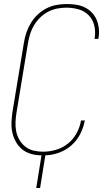

<svg xmlns="http://www.w3.org/2000/svg" viewBox="-20 -763 540 953"><path d="M160 170 186 8Q159 8 134.5 1Q110 -6 91 -21Q72 -36 59.5 -58Q47 -80 41.5 -104.5Q36 -129 37 -155.5Q38 -182 42 -208L99 -553Q103 -578 111.5 -602.5Q120 -627 134 -650Q148 -673 168 -691.5Q188 -710 211.5 -722Q235 -734 261 -738.5Q287 -743 311 -743Q335 -743 358 -739.5Q381 -736 400.5 -726.5Q420 -717 435.5 -701Q451 -685 459.5 -665Q468 -645 470.5 -622Q473 -599 469 -575L468 -570H449L450 -575Q455 -606 448 -636Q441 -666 420.5 -687Q400 -708 370.5 -716.5Q341 -725 310 -725Q287 -725 264 -720.5Q241 -716 219.5 -705Q198 -694 180 -676.5Q162 -659 149.5 -638.5Q137 -618 130 -595.5Q123 -573 119 -550L62 -205Q58 -181 57 -157Q56 -133 60.5 -110.5Q65 -88 77 -68Q89 -48 106.5 -34.5Q124 -21 146.5 -15.5Q169 -10 194 -10Q225 -10 258 -19.5Q291 -29 317.5 -50.5Q344 -72 360.5 -102.5Q377 -133 382 -165H401Q395 -131 378.5 -98.5Q362 -66 335 -42Q308 -18 274 -5.5Q240 7 205 8L179 170Z"/></svg>

Font: Iosevka Thin Oblique
Style: Regular
Weight: 100
Italic angle: -9°
Monospace: yes
Designer: Belleve Invis
Foundry: Belleve Invis
Version: Version 32.5.0; ttfautohint (v1.8.4)